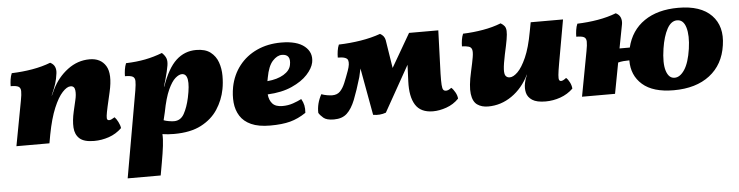

<svg xmlns="http://www.w3.org/2000/svg" viewBox="-45 -671 4303 1118"><g transform="rotate(-5 2107.0 -112.0)"><path d="M33 0 82 -262Q89 -298 88.5 -317.5Q88 -337 75 -344Q62 -351 30 -351Q30 -369 33 -389.5Q36 -410 43 -426Q105 -428 163.5 -438Q222 -448 271 -467Q291 -457 298 -440Q305 -423 302 -402Q298 -370 289.5 -343Q281 -316 264 -278V-275L281 -311Q314 -379 372.5 -423Q431 -467 501 -467Q566 -467 595.5 -419Q625 -371 601 -267L582 -184Q574 -148 572 -131Q570 -114 573.5 -109Q577 -104 584 -104Q590 -104 597 -107Q604 -110 617 -118Q627 -108 637 -88.5Q647 -69 649 -52Q616 -20 573.5 -5.5Q531 9 487 9Q428 9 402 -14.5Q376 -38 373.5 -79Q371 -120 383 -172L398 -237Q406 -269 403 -294.5Q400 -320 377 -320Q356 -320 329.5 -291.5Q303 -263 278 -203.5Q253 -144 235 -50L226 0Z M662 243 751 -263Q757 -299 756.5 -318Q756 -337 743 -344Q730 -351 698 -351Q698 -369 701 -389Q704 -409 711 -426Q773 -428 824 -438Q875 -448 924 -467Q942 -450 948 -433.5Q954 -417 950 -392Q948 -378 942.5 -355Q937 -332 930.5 -309Q924 -286 919 -271H921Q957 -375 1006.5 -421Q1056 -467 1124 -467Q1177 -467 1207.5 -443.5Q1238 -420 1251 -383Q1264 -346 1264 -304Q1264 -262 1257 -226Q1245 -163 1210 -109.5Q1175 -56 1112.5 -23.5Q1050 9 954 9Q918 9 886 4Q888 31 883 72.5Q878 114 868 170L855 243ZM911 -122 900 -76Q912 -71 930.5 -68Q949 -65 960 -65Q999 -65 1019.5 -102Q1040 -139 1052 -194Q1082 -334 1029 -334Q1012 -334 990.5 -315.5Q969 -297 948 -251Q927 -205 911 -122Z M1516 9Q1448 9 1405 -10.5Q1362 -30 1340.5 -64.5Q1319 -99 1315 -142.5Q1311 -186 1320 -234Q1334 -304 1375 -356.5Q1416 -409 1479 -438Q1542 -467 1621 -467Q1713 -467 1757.5 -430Q1802 -393 1791 -336Q1784 -302 1751 -266Q1718 -230 1659 -203.5Q1600 -177 1517 -173Q1520 -139 1538.5 -118.5Q1557 -98 1597 -98Q1630 -98 1659 -108Q1688 -118 1709 -129Q1720 -110 1724 -91Q1728 -72 1726 -47Q1680 -16 1633 -3.5Q1586 9 1516 9ZM1526 -271Q1524 -260 1522 -250Q1580 -255 1617.5 -277.5Q1655 -300 1661 -333Q1673 -395 1619 -395Q1591 -395 1564.5 -366Q1538 -337 1526 -271Z M2468 9Q2396 9 2365.5 -39.5Q2335 -88 2339 -178L2343 -274L2193 -7Q2157 6 2118 -1L2068 -276L2057 -227Q2034 -149 2013.5 -97.5Q1993 -46 1965 -20Q1937 6 1889 6Q1846 6 1827.5 -10Q1809 -26 1801 -40Q1799 -94 1828 -147Q1843 -141 1861.5 -138Q1880 -135 1891 -135Q1920 -135 1937 -152.5Q1954 -170 1966.5 -200Q1979 -230 1993 -269Q2008 -310 2001 -330.5Q1994 -351 1942 -351Q1942 -369 1945 -389.5Q1948 -410 1955 -426Q2021 -428 2083.5 -438Q2146 -448 2199 -467Q2224 -454 2229 -428L2255 -263L2368 -458H2539L2530 -205Q2529 -162 2530.5 -140Q2532 -118 2537.5 -111Q2543 -104 2553 -104Q2559 -104 2566 -106.5Q2573 -109 2585 -118Q2596 -109 2607 -89.5Q2618 -70 2619 -52Q2588 -20 2546.5 -5.5Q2505 9 2468 9Z M2790 9Q2752 9 2726.5 -9Q2701 -27 2695 -72.5Q2689 -118 2708 -202Q2720 -255 2725 -285Q2730 -315 2726 -329Q2722 -343 2708 -347.5Q2694 -352 2668 -353Q2668 -370 2671 -390Q2674 -410 2681 -426Q2740 -428 2798 -438Q2856 -448 2904 -467Q2919 -458 2926.5 -448Q2934 -438 2935 -420Q2936 -402 2930.5 -370Q2925 -338 2913 -285Q2901 -228 2899.5 -199Q2898 -170 2906.5 -159.5Q2915 -149 2930 -149Q2951 -149 2976.5 -174Q3002 -199 3027 -255Q3052 -311 3069 -405L3079 -458H3268L3223 -205Q3215 -160 3213 -138Q3211 -116 3214.5 -109Q3218 -102 3226 -102Q3237 -102 3256 -117Q3267 -108 3276.5 -89Q3286 -70 3287 -52Q3255 -21 3212.5 -6Q3170 9 3126 9Q3074 9 3048 -8Q3022 -25 3015.5 -51.5Q3009 -78 3015 -108Q3017 -119 3021 -131Q3025 -143 3031 -156H3030Q2992 -79 2928.5 -35Q2865 9 2790 9Z M3339 0 3388 -262Q3395 -298 3394.5 -317.5Q3394 -337 3381 -344Q3368 -351 3336 -351Q3336 -369 3339 -389.5Q3342 -410 3349 -426Q3411 -428 3469.5 -438Q3528 -448 3577 -467Q3597 -457 3604 -440Q3611 -423 3608 -402L3581 -261H3641Q3665 -360 3743 -413.5Q3821 -467 3942 -467Q4073 -467 4136 -402Q4199 -337 4182 -227Q4166 -115 4085.5 -53Q4005 9 3875 9Q3754 9 3692.5 -45Q3631 -99 3632 -187Q3614 -187 3597.5 -185.5Q3581 -184 3566 -180L3532 0ZM3886 -63Q3918 -63 3944.5 -103Q3971 -143 3983 -224Q3994 -301 3980 -348Q3966 -395 3929 -395Q3894 -395 3870.5 -352Q3847 -309 3836 -238Q3823 -153 3837.5 -108Q3852 -63 3886 -63Z"/></g></svg>

Font: Vollkorn Black
Style: Italic
Weight: 900
Italic angle: -11°
Designer: Friedrich Althausen
Foundry: Friedrich Althausen
Version: Version 5.000; ttfautohint (v1.8.3)